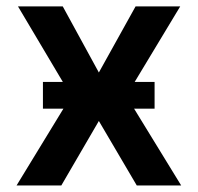

<svg xmlns="http://www.w3.org/2000/svg" viewBox="-20 -565 602 585"><path d="M171.2 -545.5H34.8L171.5 -315.3H110.8V-234H173.3L30.5 0H166.9L281.2 -196.4L396.7 0H532L388.5 -234H451V-315.3H390.3L529.1 -545.5H393.1L281.2 -344.1Z"/></svg>

Font: Margiela Sans Semi Bold
Style: Regular
Weight: 600
Designer: Stefan Endress, Andreas Faust
Version: Version 1.100;FEAKit 1.0